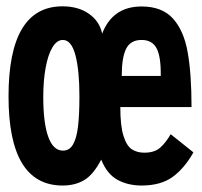

<svg xmlns="http://www.w3.org/2000/svg" viewBox="-20 -578 640 608"><path d="M7 -273Q7 -558 178 -558Q228 -558 261.8 -534.2Q295.5 -510.5 303.5 -471.5Q336.5 -557.5 428.5 -557.5Q493 -557.5 527.5 -519.5Q562 -481.5 574.2 -413.2Q586.5 -345 586.5 -239H361Q361 -179.5 371 -147.8Q381 -116 397.5 -105.2Q414 -94.5 437 -94.5Q469 -94.5 487 -110.2Q505 -126 520.5 -153L592.5 -95.5Q564.5 -45.5 527 -18Q489.5 9.5 428 9.5Q385.5 9.5 352.2 -8.5Q319 -26.5 300.5 -72.5Q276.5 -26 247.5 -8.2Q218.5 9.5 178.5 9.5Q7 9.5 7 -273ZM231.5 -273Q231.5 -355.5 218.8 -403.5Q206 -451.5 179 -451.5Q160 -451.5 146 -428Q132 -404.5 124.5 -363.5Q117 -322.5 117 -271Q117 -188.5 132.8 -144.8Q148.5 -101 179.5 -101Q200 -101 211.2 -120.5Q222.5 -140 227 -177Q231.5 -214 231.5 -273ZM428.5 -451.5Q393.5 -451.5 379.5 -423.8Q365.5 -396 365.5 -337.5H489Q490 -398 476 -424.8Q462 -451.5 428.5 -451.5Z"/></svg>

Font: JuliaMono ExtraBold
Style: Regular
Weight: 800
Monospace: yes
Designer: cormullion
Foundry: corm
Version: Version 0.055; ttfautohint (v1.8.4)